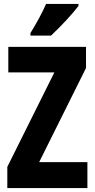

<svg xmlns="http://www.w3.org/2000/svg" viewBox="-20 -951 479 971"><path d="M377 -921V-931H213C193 -886 167 -837 134 -784V-771H238C286 -815 350 -885 377 -921ZM422 0V-131H178L415 -607V-714H22V-585H255L17 -107V0Z"/></svg>

Font: Noto Sans Gurmukhi UI ExtraCondensed ExtraBold
Style: Regular
Weight: 800
Width: 2
Designer: Jelle Bosma - Monotype Design Team
Foundry: Monotype Imaging Inc.
Version: Version 2.004